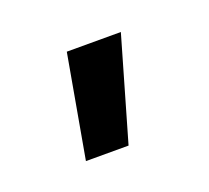

<svg xmlns="http://www.w3.org/2000/svg" viewBox="-44 -790 258 237"><g transform="rotate(-20 85.5 -671.5)"><path d="M36 -604H92L131 -739H60Z"/></g></svg>

Font: Kulim Park SemiBold
Style: Regular
Weight: 600
Designer: Noponies / Dale Sattler
Foundry: Noponies
Version: Version 1.000; ttfautohint (v1.8.3)